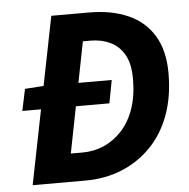

<svg xmlns="http://www.w3.org/2000/svg" viewBox="-49 -700 739 749"><g transform="rotate(-5 320.5 -326.0)"><path d="M34 -292 52 -377 126 -382H392L375 -292ZM49 0 179 -652H327Q414 -652 479 -623.5Q544 -595 579.5 -536.5Q615 -478 615 -389Q615 -297 588 -224.5Q561 -152 511.5 -102Q462 -52 397 -26Q332 0 257 0ZM208 -110H254Q298 -110 337.5 -127Q377 -144 408.5 -178Q440 -212 457.5 -262.5Q475 -313 475 -380Q475 -438 455 -473.5Q435 -509 400.5 -525.5Q366 -542 324 -542H293Z"/></g></svg>

Font: Source Sans 3
Style: Bold Italic
Weight: 700
Italic angle: -11°
Designer: Paul D. Hunt
Foundry: Adobe
Version: Version 3.052;hotconv 1.1.0;makeotfexe 2.6.0